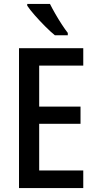

<svg xmlns="http://www.w3.org/2000/svg" viewBox="-20 -960 493 980"><path d="M405 0H77V-714H405V-625H180V-416H391V-328H180V-90H405ZM235 -940Q246 -918 262 -890Q278 -862 295 -836Q312 -810 326 -792V-780H260Q239 -797 211 -825Q183 -853 157.5 -882Q132 -911 119 -931V-940Z"/></svg>

Font: Noto Sans Hebrew Condensed Medium
Style: Regular
Weight: 500
Width: 3
Designer: Monotype Design Team
Foundry: Monotype Imaging Inc.
Version: Version 2.004; ttfautohint (v1.8.4.7-5d5b)